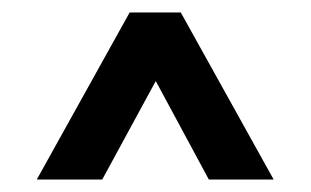

<svg xmlns="http://www.w3.org/2000/svg" viewBox="-20 -743 499 308"><path d="M315 -455 204 -661H256L144 -455H39L188 -723H270L419 -455Z"/></svg>

Font: Outfit Thin SemiBold
Style: Regular
Weight: 600
Version: Version 1.100;gftools[0.9.27]